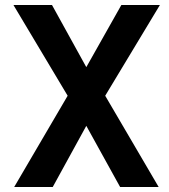

<svg xmlns="http://www.w3.org/2000/svg" viewBox="-20 -752 681 772"><path d="M34 -732H189L327 -482L468 -732H623L403 -367L618 0H463L327 -246L192 0H37L252 -367Z"/></svg>

Font: Mina
Style: Bold
Weight: 700
Version: Version 1.000